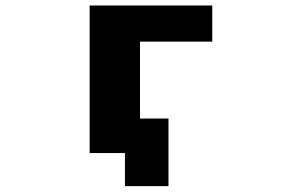

<svg xmlns="http://www.w3.org/2000/svg" viewBox="-20 -544 1040 685"><path d="M479.5 -121.1H581.1V120.1H425.8V2H418.9H299.8V-524.4H737.3V-395.5H479.5Z"/></svg>

Font: Gen Shin Gothic Monospace Heavy
Style: Bold
Weight: 800
Designer: [Source Han Sans]
Ryoko NISHIZUKA  (kana & ideographs); Paul D. Hunt (Latin, Greek & Cyrillic); Wenlong ZHANG  (bopomofo
Version: Version 1.002.20150607